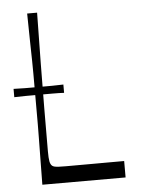

<svg xmlns="http://www.w3.org/2000/svg" viewBox="-51 -742 575 783"><g transform="rotate(-5 236.0 -350.5)"><path d="M7.7 -365.6V-399.6Q27.3 -398.6 54.1 -398.5Q81 -398.4 108.7 -398.4Q137.3 -398.4 164.7 -398.5Q192.1 -398.6 211.6 -399.6V-365.6Q192.1 -366.7 165.1 -366.7Q138.1 -366.7 109.6 -366.7Q81.1 -366.7 54.2 -366.6Q27.3 -366.6 7.7 -365.6ZM431.4 0H90.6Q91.6 -72 92.1 -118Q92.6 -164 93.1 -194.5Q93.6 -225 93.6 -247.5Q93.6 -270 93.6 -293.5Q93.6 -317 93.6 -350Q93.6 -383 93.6 -406.5Q93.6 -430 93.6 -452.9Q93.6 -475.9 93.1 -505.9Q92.6 -536 91.6 -582.4Q90.7 -628.9 89.7 -700.9H130.4Q128.4 -589.3 127.3 -493.5Q126.1 -397.7 125.6 -309.9Q125 -222 125 -134Q125 -105.6 127.5 -92.7Q130 -79.7 137.1 -73.7Q141.6 -70.4 147.5 -69.2Q153.4 -67.9 164.4 -67.3Q175.3 -66.7 193 -66.7Q218.6 -66.7 244.4 -66.8Q270.1 -66.9 298.5 -66.9Q326.9 -67 359.5 -67.1Q392.1 -67.2 431.4 -67.2Z"/></g></svg>

Font: Ojuju ExtraLight
Style: Regular
Weight: 200
Designer: Chisaokwu Joboson, Mirko Velimirovic
Foundry: Udi Foundry
Version: Version 1.000